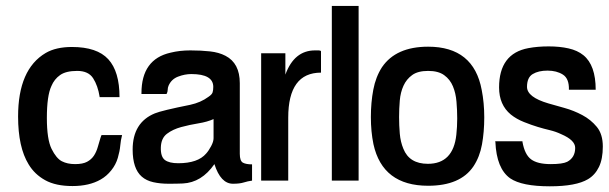

<svg xmlns="http://www.w3.org/2000/svg" viewBox="-20 -619 2086 658"><path d="M328.1 -156.2H398.4Q393.6 -137.7 392.1 -119.6Q390.6 -101.6 383.8 -78.1Q377 -54.7 361.3 -35.2Q345.7 -15.6 325.2 -3.9Q286.1 18.6 228.5 18.6Q170.9 18.6 134.8 -1.5Q98.6 -21.5 78.1 -55.7Q42 -114.3 42 -219.7Q42 -381.8 136.7 -437.5Q171.9 -458 226.6 -458Q312.5 -458 351.1 -416Q389.6 -374 389.6 -286.1H321.3V-288.1Q315.4 -325.2 299.3 -350.6Q283.2 -376 244.6 -376Q206.1 -376 186 -361.8Q166 -347.7 156.2 -324.2Q140.6 -291 140.6 -214.8Q140.6 -141.6 156.7 -108.9Q172.9 -76.2 191.9 -66.4Q210.9 -56.6 237.3 -56.6Q263.7 -56.6 278.3 -64.5Q293 -72.3 301.8 -85.4Q310.5 -98.6 315.4 -116.2Q326.2 -154.3 328.1 -156.2Z M710.9 -321.3Q710.9 -365.2 635.7 -365.2Q613.3 -365.2 590.3 -356.4Q567.4 -347.7 557.6 -325.2Q554.7 -318.4 554.7 -311Q554.7 -303.7 550.8 -296.9H464.8V-299.8Q464.8 -416 564.5 -438.5Q595.7 -446.3 632.3 -446.3Q668.9 -446.3 699.7 -442.9Q730.5 -439.5 752.9 -427.7Q801.8 -402.3 801.8 -334V-91.8Q801.8 -67.4 812.5 -61.5Q823.2 -55.7 843.8 -55.7V0Q829.1 2 815.4 6.3Q801.8 10.7 778.3 10.7Q736.3 10.7 714.8 -56.6Q670.9 6.8 606.4 9.8Q585.9 10.7 557.6 10.7Q529.3 10.7 505.4 5.4Q481.4 0 465.8 -13.7Q434.6 -41 434.6 -106.4Q434.6 -199.2 510.7 -230.5Q534.2 -240.2 631.8 -259.8Q668 -267.6 694.3 -287.1Q706.1 -294.9 708.5 -302.2Q710.9 -309.6 710.9 -321.3ZM711.9 -145.5V-210.9Q690.4 -201.2 660.2 -196.3Q629.9 -191.4 601.1 -183.6Q572.3 -175.8 552.2 -160.6Q532.2 -145.5 531.2 -113.8Q530.3 -82 544.9 -70.8Q559.6 -59.6 590.8 -59.6Q658.2 -59.6 686.5 -92.8Q695.3 -102.5 703.6 -118.2Q711.9 -133.8 711.9 -145.5Z M1059.6 -446.3H1072.3Q1078.1 -446.3 1080.1 -443.4V-370.1Q967.8 -370.1 967.8 -215.8V0H875V-436.5H958V-363.3Q988.3 -446.3 1059.6 -446.3Z M1117.2 0V-598.6H1209V0Z M1630.9 -310.5Q1639.6 -266.6 1639.6 -216.8Q1639.6 -167 1631.8 -124Q1624 -81.1 1602.5 -48.8Q1557.6 17.6 1447.3 17.6Q1291 17.6 1259.8 -125Q1251 -168 1251 -217.8Q1251 -267.6 1259.3 -311.5Q1267.6 -355.5 1289.1 -388.7Q1336.9 -459 1447.3 -459Q1603.5 -459 1630.9 -310.5ZM1362.3 -109.4Q1382.8 -57.6 1446.3 -57.6Q1533.2 -57.6 1543.9 -157.2Q1546.9 -184.6 1546.9 -212.9Q1546.9 -241.2 1544.4 -270.5Q1542 -299.8 1532.2 -323.2Q1522.5 -346.7 1502.4 -361.3Q1482.4 -376 1447.3 -376Q1412.1 -376 1392.6 -361.8Q1373 -347.7 1362.8 -325.2Q1352.5 -302.7 1350.1 -274.4Q1347.7 -246.1 1347.7 -217.8Q1347.7 -189.5 1350.1 -161.1Q1352.5 -132.8 1362.3 -109.4Z M1995.1 -4.9Q1954.1 19.5 1864.3 19.5Q1768.6 19.5 1728.5 -7.8Q1681.6 -41 1677.7 -132.8L1676.8 -134.8H1770.5V-132.8Q1778.3 -88.9 1800.3 -72.8Q1822.3 -56.6 1867.2 -56.6Q1908.2 -56.6 1923.8 -64.5Q1951.2 -79.1 1951.2 -112.3Q1951.2 -138.7 1903.3 -159.2Q1884.8 -168 1864.3 -172.9Q1843.8 -177.7 1822.8 -184.1Q1801.8 -190.4 1775.9 -200.7Q1750 -210.9 1730.5 -226.6Q1690.4 -259.8 1690.4 -319.3Q1690.4 -435.5 1791 -454.1Q1822.3 -460 1860.4 -460Q1898.4 -460 1928.7 -453.1Q1959 -446.3 1979.5 -429.7Q2021.5 -395.5 2021.5 -311.5H1929.7Q1930.7 -349.6 1909.2 -363.3Q1887.7 -377 1856.4 -377Q1825.2 -377 1805.7 -365.2Q1786.1 -353.5 1786.1 -321.3Q1786.1 -286.1 1859.4 -264.6Q1882.8 -257.8 1914.6 -249Q1946.3 -240.2 1975.6 -224.6Q2004.9 -209 2025.4 -184.1Q2045.9 -159.2 2045.9 -116.7Q2045.9 -74.2 2032.7 -46.9Q2019.5 -19.5 1995.1 -4.9Z"/></svg>

Font: RIT TN Joy
Style: Extra Bold
Weight: 800
Designer: Hussain K H
Foundry: Rachana Institute of Typography
Version: 1.6.2